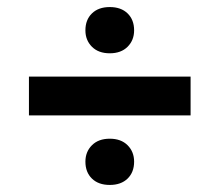

<svg xmlns="http://www.w3.org/2000/svg" viewBox="-20 -606 622 544"><path d="M222 -148Q222 -176 240.5 -194.5Q259 -213 291 -213Q323 -213 341.5 -194.5Q360 -176 360 -148Q360 -118 341.5 -100Q323 -82 291 -82Q259 -82 240.5 -100Q222 -118 222 -148ZM520 -279H62V-389H520ZM222 -520Q222 -550 240.5 -568Q259 -586 291 -586Q323 -586 341.5 -568Q360 -550 360 -520Q360 -492 341.5 -473.5Q323 -455 291 -455Q259 -455 240.5 -473.5Q222 -492 222 -520Z"/></svg>

Font: Gantari
Style: Bold
Weight: 700
Designer: Anugrah Pasau
Foundry: Lafontype
Version: Version 1.000